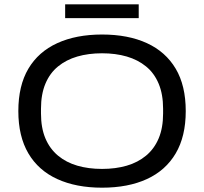

<svg xmlns="http://www.w3.org/2000/svg" viewBox="-20 -858 946 890"><path d="M453 12Q333 12 245.5 -28Q158 -68 111.5 -147Q65 -226 65 -343Q65 -461 111.5 -539.5Q158 -618 245.5 -658Q333 -698 453 -698Q574 -698 661 -658Q748 -618 794.5 -539.5Q841 -461 841 -343Q841 -226 794.5 -147Q748 -68 661 -28Q574 12 453 12ZM453 -75Q516 -75 567.5 -90Q619 -105 657 -136.5Q695 -168 715.5 -216.5Q736 -265 736 -332V-354Q736 -421 715.5 -470Q695 -519 657 -550Q619 -581 567.5 -596Q516 -611 453 -611Q390 -611 338.5 -596Q287 -581 249 -550Q211 -519 190.5 -470Q170 -421 170 -354V-332Q170 -265 190.5 -216.5Q211 -168 249 -136.5Q287 -105 338.5 -90Q390 -75 453 -75ZM282 -774V-838H623V-774Z"/></svg>

Font: Archivo SemiExpanded
Style: Regular
Weight: 400
Width: 6
Designer: Hector Gatti
Foundry: Omnibus-Type
Version: Version 2.001